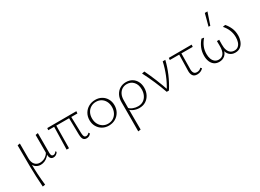

<svg xmlns="http://www.w3.org/2000/svg" viewBox="-30 -1596 3757 2770"><g transform="rotate(-30 1849.0 -211.0)"><path d="M103 289Q90 115 88 -59Q86 -233 86 -407L127 -414V-166Q127 -101 158.5 -64.5Q190 -28 243 -28Q271 -28 301.5 -39Q332 -50 358.5 -75.5Q385 -101 398 -142L413 -132Q396 -85 367.5 -55Q339 -25 305 -10.5Q271 4 237 4Q197 4 163 -17.5Q129 -39 115 -85L124 -88Q124 -1 129.5 94.5Q135 190 146 283ZM449 4Q429 4 415 -5Q401 -14 393.5 -32.5Q386 -51 386 -76V-407L427 -414V-82Q427 -55 436 -41Q445 -27 464 -27Q477 -27 490.5 -35.5Q504 -44 514 -61L526 -44Q514 -22 493.5 -9Q473 4 449 4Z M667 0 677 -407H712L707 0ZM578 -375 581 -409 1066 -410 1063 -374ZM929 -102 924 -407H960L968 -108Q969 -78 973.5 -60Q978 -42 987.5 -34.5Q997 -27 1011 -27Q1023 -27 1037.5 -34Q1052 -41 1061 -55L1075 -36Q1068 -24 1056.5 -15Q1045 -6 1031 -1Q1017 4 999 4Q975 4 959.5 -7.5Q944 -19 937 -43Q930 -67 929 -102Z M1370 6Q1311 6 1265 -21Q1219 -48 1192 -95Q1165 -142 1165 -202Q1165 -264 1193.5 -312.5Q1222 -361 1271 -388.5Q1320 -416 1382 -416Q1441 -416 1487 -389.5Q1533 -363 1559.5 -316.5Q1586 -270 1586 -210Q1586 -148 1558 -99Q1530 -50 1481.5 -22Q1433 6 1370 6ZM1375 -24Q1426 -24 1463.5 -48.5Q1501 -73 1521.5 -114Q1542 -155 1542 -206Q1542 -260 1520.5 -300.5Q1499 -341 1462 -363.5Q1425 -386 1377 -386Q1328 -386 1289.5 -362.5Q1251 -339 1230 -298.5Q1209 -258 1209 -206Q1209 -152 1231 -111Q1253 -70 1290.5 -47Q1328 -24 1375 -24Z M1694 289Q1694 228 1694.5 166.5Q1695 105 1695 44Q1695 -17 1695 -77.5Q1695 -138 1695 -197Q1695 -265 1721.5 -314Q1748 -363 1792.5 -389.5Q1837 -416 1893 -416Q1951 -416 1993.5 -390.5Q2036 -365 2060 -319.5Q2084 -274 2084 -213Q2084 -152 2058.5 -102Q2033 -52 1987.5 -23Q1942 6 1880 6Q1833 6 1789.5 -12Q1746 -30 1720 -63L1733 -79Q1757 -53 1796 -39Q1835 -25 1874 -25Q1927 -25 1964 -49.5Q2001 -74 2021 -116.5Q2041 -159 2041 -211Q2041 -291 1998.5 -338Q1956 -385 1889 -385Q1846 -385 1811.5 -363.5Q1777 -342 1757 -301.5Q1737 -261 1737 -204Q1737 -147 1736.5 -95.5Q1736 -44 1736 4Q1736 52 1736 98Q1736 144 1736.5 190Q1737 236 1737 283Z M2335 0Q2299 -102 2255 -204Q2211 -306 2159 -407L2202 -415Q2250 -315 2291 -214.5Q2332 -114 2365 -14H2343Q2402 -108 2442 -207Q2482 -306 2505 -410H2548Q2522 -303 2478 -200Q2434 -97 2372 0Z M2603 -375 2606 -409 2987 -410 2984 -374ZM2753 -102 2760 -407H2796L2792 -108Q2792 -86 2798 -67.5Q2804 -49 2818 -38Q2832 -27 2856 -27Q2875 -27 2894.5 -34.5Q2914 -42 2928 -59L2946 -40Q2929 -20 2902.5 -8Q2876 4 2844 4Q2818 4 2800 -4.5Q2782 -13 2772 -28.5Q2762 -44 2757.5 -63Q2753 -82 2753 -102Z M3211 6Q3162 6 3128.5 -18Q3095 -42 3078 -84Q3061 -126 3061 -180Q3061 -249 3085.5 -307.5Q3110 -366 3153 -414L3193 -407Q3150 -359 3127 -303.5Q3104 -248 3104 -184Q3104 -140 3116.5 -104.5Q3129 -69 3155 -47.5Q3181 -26 3220 -26Q3274 -26 3302.5 -69Q3331 -112 3329 -195L3328 -272H3366L3365 -196Q3364 -139 3378 -101Q3392 -63 3419 -44.5Q3446 -26 3481 -26Q3520 -26 3545 -48Q3570 -70 3581.5 -106Q3593 -142 3593 -184Q3593 -248 3570.5 -303Q3548 -358 3505 -407L3548 -414Q3585 -372 3610 -316.5Q3635 -261 3635 -191Q3635 -141 3618 -95.5Q3601 -50 3566 -22Q3531 6 3477 6Q3421 6 3384 -28.5Q3347 -63 3339 -129H3355Q3344 -60 3305 -27Q3266 6 3211 6ZM3327 -511 3380 -711H3424L3356 -511Z"/></g></svg>

Font: Ysabeau Office ExtraLight
Style: Regular
Weight: 250
Designer: Christian Thalmann (Catharsis Fonts)
Version: Version 2.001;gftools[0.9.30]; featfreeze: tnum,lnum,ss02